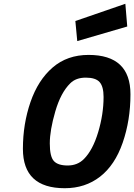

<svg xmlns="http://www.w3.org/2000/svg" viewBox="-20 -982 709 1014"><path d="M423 -142Q470 -189 498.5 -284Q527 -379 527 -470Q527 -525 506 -548.5Q485 -572 433 -572Q381 -572 351 -542Q301 -493 272 -393.5Q243 -294 243 -224.5Q243 -155 264.5 -131.5Q286 -108 337.5 -108Q389 -108 423 -142ZM322 12Q101 12 101 -196Q101 -327 141 -443Q181 -559 258 -625.5Q335 -692 448 -692Q669 -692 669 -484Q669 -347 628 -228.5Q587 -110 508.5 -49Q430 12 322 12ZM388 -765 378 -871 642 -962 652 -842Z"/></svg>

Font: Titillium Web
Style: Bold Italic
Weight: 700
Italic angle: -13°
Version: Version 1.001;PS 57.000;hotconv 1.0.70;makeotf.lib2.5.55311